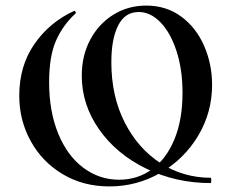

<svg xmlns="http://www.w3.org/2000/svg" viewBox="-20 -656 829 688"><path d="M49 -313Q49 -420 103.5 -498.5Q158 -577 246 -617Q248 -618 250.5 -614Q253 -610 251 -608Q206 -567 181 -511Q156 -455 156 -361Q156 -257 188.5 -177.5Q221 -98 278.5 -55Q336 -12 407 -12Q472 -12 523.5 -48.5Q575 -85 604.5 -155.5Q634 -226 634 -323Q634 -407 612.5 -473Q591 -539 555 -576Q519 -613 477 -613Q428 -613 403.5 -565Q379 -517 379 -433Q379 -311 427 -217Q475 -123 556 -71Q637 -19 735 -19Q737 -19 737 -10Q737 0 735 0Q610 0 503.5 -52Q397 -104 335 -192.5Q273 -281 273 -385Q273 -457 303.5 -514Q334 -571 386.5 -603.5Q439 -636 504 -636Q576 -636 629.5 -596.5Q683 -557 711.5 -491.5Q740 -426 740 -352Q740 -253 690 -169.5Q640 -86 555.5 -37Q471 12 372 12Q278 12 204.5 -32Q131 -76 90 -150.5Q49 -225 49 -313Z"/></svg>

Font: Cormorant Garamond SemiBold
Style: Regular
Weight: 600
Designer: Christian Thalmann (Catharsis Fonts)
Foundry: Catharsis Fonts
Version: Version 4.000